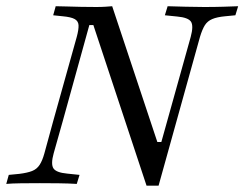

<svg xmlns="http://www.w3.org/2000/svg" viewBox="-29 -591 785 617"><path d="M441.9 5.6 271 -510.5H258.1L172.6 -201.6H141.9L217.7 -472.6Q224.2 -496.8 223.4 -510.1Q222.6 -523.4 210.9 -529.8Q199.2 -536.3 172.6 -538.7L141.9 -541.9L150 -571Q163.7 -571 185.1 -570.2Q206.5 -569.4 231.5 -569Q256.5 -568.5 281.5 -568.5H279.8Q296.8 -568.5 310.1 -569.4Q323.4 -570.2 331.5 -571L476.6 -134.7H489.5L583.9 -472.6Q593.5 -508.1 584.7 -521.4Q575.8 -534.7 540.3 -537.9L500.8 -541.9L509.7 -571Q536.3 -570.2 567.7 -569.4Q599.2 -568.5 627.4 -568.5Q660.5 -568.5 689.5 -569.4Q718.5 -570.2 736.3 -571L727.4 -541.9L694.4 -538.7Q668.5 -536.3 653.2 -529.8Q637.9 -523.4 629.4 -510.1Q621 -496.8 613.7 -472.6L480.6 5.6ZM143.5 -98.4Q133.9 -63.7 142.7 -50Q151.6 -36.3 187.1 -33.1L226.6 -29L217.7 0Q191.1 -1.6 159.7 -2Q128.2 -2.4 99.2 -2.4Q66.9 -2.4 37.9 -2Q8.9 -1.6 -8.9 0L-0.8 -29L33.1 -32.3Q58.9 -35.5 74.2 -41.5Q89.5 -47.6 98.4 -61.3Q107.3 -75 113.7 -98.4L141.9 -201.6H172.6Z"/></svg>

Font: Playfair 5pt SemiExpanded Light Light
Style: Italic
Weight: 300
Italic angle: -15.6°
Version: Version 2.203